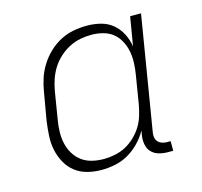

<svg xmlns="http://www.w3.org/2000/svg" viewBox="-85 -631 770 732"><g transform="rotate(-15 300.0 -265.0)"><path d="M229 8Q201 8 174 1Q147 -6 126 -22.5Q105 -39 92 -63Q79 -87 73.5 -113.5Q68 -140 69.5 -168.5Q71 -197 75 -226L94 -336Q98 -362 106.5 -388Q115 -414 130 -438Q145 -462 166 -482Q187 -502 212 -515Q237 -528 263.5 -533Q290 -538 317 -538Q346 -538 372.5 -531Q399 -524 419 -507Q439 -490 451 -466Q463 -442 467 -416L486 -530H529L455 -81Q453 -71 454.5 -61Q456 -51 462 -44Q468 -37 477.5 -33.5Q487 -30 497 -30H512V8H491Q473 8 455.5 3Q438 -2 426.5 -14.5Q415 -27 412 -45Q409 -63 412 -81L415 -98Q401 -73 380.5 -52Q360 -31 335.5 -17Q311 -3 283.5 2.5Q256 8 229 8Q229 8 229 8Q229 8 229 8ZM249 -30Q270 -30 292.5 -34.5Q315 -39 335 -49.5Q355 -60 372.5 -76.5Q390 -93 402 -112.5Q414 -132 420.5 -153.5Q427 -175 431 -197L449 -307Q453 -330 454 -353.5Q455 -377 451 -399Q447 -421 436.5 -441Q426 -461 409.5 -474.5Q393 -488 370.5 -494Q348 -500 325 -500Q302 -500 279.5 -495.5Q257 -491 236 -480Q215 -469 197 -452.5Q179 -436 166.5 -416Q154 -396 146.5 -374Q139 -352 135 -329L117 -219Q113 -196 112.5 -172.5Q112 -149 117 -127Q122 -105 133.5 -86Q145 -67 162.5 -54Q180 -41 202.5 -35.5Q225 -30 249 -30Z"/></g></svg>

Font: Iosevka Slab XLtEx
Style: Italic
Weight: 200
Width: 7
Italic angle: -9°
Monospace: yes
Designer: Belleve Invis
Foundry: Belleve Invis
Version: Version 11.1.0; ttfautohint (v1.8.3)